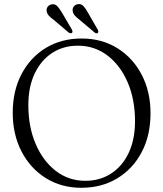

<svg xmlns="http://www.w3.org/2000/svg" viewBox="-20 -900 796 935"><path d="M377.5 -712.5Q476 -712.5 551.8 -665.2Q627.5 -618 670.2 -535.8Q713 -453.5 713 -348.5Q713 -240.5 670 -159Q627 -77.5 551 -31.5Q475 14.5 376 14.5Q278.5 14.5 203 -32.8Q127.5 -80 84.8 -162.5Q42 -245 42 -351Q42 -457.5 84.8 -539Q127.5 -620.5 203 -666.5Q278.5 -712.5 377.5 -712.5ZM637.5 -310Q637.5 -415.5 601.8 -498.8Q566 -582 503.2 -629.8Q440.5 -677.5 359.5 -677.5Q288 -677.5 233.8 -642Q179.5 -606.5 148.8 -541.5Q118 -476.5 118 -388Q118 -282 153.8 -198.8Q189.5 -115.5 252 -67.5Q314.5 -19.5 395.5 -19.5Q466.5 -19.5 521.2 -55Q576 -90.5 606.8 -155.8Q637.5 -221 637.5 -310ZM408.5 -838 455.5 -756.5Q461.5 -745 456.5 -740Q449.5 -734.5 440.5 -742L367 -804Q354 -813.5 345 -823.5Q336 -833.5 334 -846Q332 -858.5 339 -868Q346 -877.5 358.5 -879.5Q375 -882.5 386.2 -870.5Q397.5 -858.5 408.5 -838ZM282 -838 329.5 -757Q335.5 -745.5 331 -740.5Q324.5 -735 314.5 -741.5L241.5 -803.5Q228.5 -812.5 219.2 -822.2Q210 -832 207.5 -844.5Q205 -857 212 -866.8Q219 -876.5 231 -878.5Q247.5 -882 258.8 -870.2Q270 -858.5 282 -838Z"/></svg>

Font: Fraunces 72pt Soft Light
Style: Regular
Weight: 300
Version: Version 1.000;[b76b70a41]